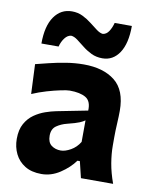

<svg xmlns="http://www.w3.org/2000/svg" viewBox="-92 -902 776 984"><g transform="rotate(10 295.5 -410.0)"><path d="M191.9 14.2Q140.1 14.2 105.7 -7.1Q71.3 -28.3 54 -63.7Q36.6 -99.1 36.6 -141.6Q36.6 -189.5 54.2 -220.9Q71.8 -252.4 99.1 -271.5Q126.5 -290.5 156.2 -300.8Q186 -311 210.4 -315.9L372.1 -347.7Q374.5 -397 345 -414.6Q315.4 -432.1 261.2 -432.1Q247.6 -432.1 215.6 -425.5Q183.6 -418.9 144.5 -407.5Q105.5 -396 69.3 -380.4L62.5 -534.7Q89.8 -541.5 130.1 -551.5Q170.4 -561.5 217 -569.1Q263.7 -576.7 309.6 -576.7Q411.6 -576.7 471.7 -529.1Q531.7 -481.4 531.7 -374.5Q531.7 -347.2 529.5 -307.9Q527.3 -268.6 527.3 -237.8V-192.9Q527.3 -149.9 535.4 -101.8Q543.5 -53.7 563 0H395.5L375 -85H362.3Q334.5 -46.4 288.6 -16.1Q242.7 14.2 191.9 14.2ZM268.6 -121.6Q291.5 -121.6 320.1 -137.7Q348.6 -153.8 366.7 -183.6L367.2 -295.9Q357.4 -288.6 339.6 -281Q321.8 -273.4 276.9 -262.2Q247.1 -254.9 223.4 -238.5Q199.7 -222.2 199.7 -186.5Q199.7 -151.9 220 -136.7Q240.2 -121.6 268.6 -121.6ZM396.5 -624Q364.3 -624 338.6 -636.5Q313 -648.9 292 -665.8Q271 -682.6 253.4 -695.8Q235.8 -709 219.7 -710.4Q201.2 -708.5 186.8 -689.7Q172.4 -670.9 165.5 -644.5H76.2Q76.2 -735.8 110.6 -784.9Q145 -834 202.6 -834Q233.4 -834 258.8 -821.5Q284.2 -809.1 305.4 -792.2Q326.7 -775.4 344.5 -762.2Q362.3 -749 377.4 -747.6Q396 -750 408.2 -768.3Q420.4 -786.6 427.7 -813.5H517.1Q517.1 -722.2 484.4 -673.1Q451.7 -624 396.5 -624Z"/></g></svg>

Font: Pinar DS4-Bold
Style: Regular
Weight: 700
Designer: Amin Abedi
Version: Version 2.000